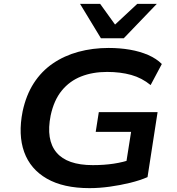

<svg xmlns="http://www.w3.org/2000/svg" viewBox="-20 -963 913 993"><path d="M443 10Q308 10 222.5 -39Q137 -88 105 -177Q73 -266 97 -387Q115 -471 154.5 -532.5Q194 -594 253 -634.5Q312 -675 385.5 -695Q459 -715 542 -715Q600 -715 652 -706Q704 -697 746.5 -678.5Q789 -660 817 -632L759 -523Q714 -560 658.5 -575.5Q603 -591 534 -591Q459 -591 399.5 -567.5Q340 -544 299.5 -494.5Q259 -445 242 -366Q217 -240 272 -174.5Q327 -109 460 -109Q518 -109 568 -116.5Q618 -124 663 -140L628 -91L658 -281H475L491 -383H795L743 -47Q704 -30 653 -17.5Q602 -5 547.5 2.5Q493 10 443 10ZM502 -765 394 -943H498L575 -836L690 -943H791L620 -765Z"/></svg>

Font: Nunito Sans 7pt SemiExpanded
Style: Bold Italic
Weight: 700
Width: 6
Italic angle: -9°
Designer: Vernon Adams
Foundry: Vernon Adams
Version: Version 3.101;gftools[0.9.27]